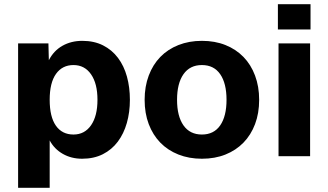

<svg xmlns="http://www.w3.org/2000/svg" viewBox="-20 -742 1558 912"><path d="M66 150V-536H210L212 -456Q235 -501 276.5 -524.5Q318 -548 371 -548Q427 -548 469.5 -526.5Q512 -505 540.5 -467Q569 -429 583 -378Q597 -327 597 -268Q597 -209 582.5 -158Q568 -107 539.5 -69Q511 -31 468.5 -9.5Q426 12 370 12Q319 12 278.5 -11Q238 -34 216 -75V150ZM329 -103Q382 -103 412.5 -147Q443 -191 443 -268Q443 -345 412.5 -389Q382 -433 329 -433Q276 -433 246 -391Q216 -349 216 -268Q216 -187 245.5 -145Q275 -103 329 -103Z M939 12Q878 12 827.5 -8Q777 -28 741.5 -64.5Q706 -101 686.5 -152.5Q667 -204 667 -268Q667 -331 686.5 -383Q706 -435 741.5 -471.5Q777 -508 827.5 -528Q878 -548 939 -548Q1001 -548 1051 -528Q1101 -508 1136.5 -471.5Q1172 -435 1191.5 -383Q1211 -331 1211 -268Q1211 -204 1191.5 -152.5Q1172 -101 1136.5 -64.5Q1101 -28 1051 -8Q1001 12 939 12ZM939 -103Q996 -103 1026 -146.5Q1056 -190 1056 -268Q1056 -346 1026 -389.5Q996 -433 939 -433Q882 -433 851.5 -389.5Q821 -346 821 -268Q821 -190 851.5 -146.5Q882 -103 939 -103Z M1303 0V-536H1453V0ZM1300 -602V-722H1455V-602Z"/></svg>

Font: Geist
Style: Bold
Weight: 400
Designer: Basement.studio, Andrés Briganti, Mateo Zaragoza
Foundry: Basement.studio, Vercel, Andrés Briganti, Guido Ferreyra, Mateo Zaragoza
Version: Version 1.401